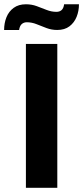

<svg xmlns="http://www.w3.org/2000/svg" viewBox="-48 -896 397 916"><path d="M75.6 0V-686.4H225.4V0ZM-28.4 -753Q-28.4 -785.8 -17.2 -813.7Q-5.9 -841.7 17.4 -858.6Q40.7 -875.6 75.6 -875.6Q102.9 -875.6 126.9 -866.8Q151 -858 174.2 -848.7Q197.4 -839.5 221.2 -839.5Q236.3 -839.5 245.8 -847.9Q255.3 -856.3 257.9 -875.6H328.7Q328.7 -843.5 317.5 -815.7Q306.3 -787.9 283.4 -770.4Q260.5 -753 224.7 -753Q198.2 -753 173.8 -762.2Q149.4 -771.4 126.6 -780.6Q103.8 -789.8 79.9 -789.8Q65.6 -789.8 55.7 -781.1Q45.9 -772.3 43.2 -753Z"/></svg>

Font: Archivo Variable SemiBold
Style: Regular
Weight: 600
Designer: Hector Gatti
Foundry: Omnibus-Type
Version: Version 2.001